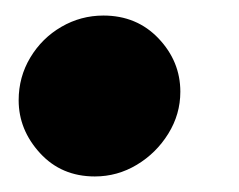

<svg xmlns="http://www.w3.org/2000/svg" viewBox="-20 -215 308 247"><path d="M102 12Q59 12 31.5 -18Q4 -48 4 -86Q4 -116 19 -141Q34 -166 59 -180.5Q84 -195 113 -195Q156 -195 184 -165.5Q212 -136 212 -97Q212 -68 196.5 -43Q181 -18 156 -3Q131 12 102 12Z"/></svg>

Font: MuseoModerno Black
Style: Italic
Weight: 900
Italic angle: -9°
Designer: Pablo Cosgaya, Héctor Gatti, Marcela Romero, and the Authors of The MuseoModerno Project.
Foundry: Omnibus-Type Team
Version: Version 1.003